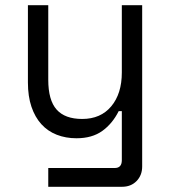

<svg xmlns="http://www.w3.org/2000/svg" viewBox="-20 -516 652 736"><path d="M447 -90H435Q411 -42 372 -14Q333 14 273 14Q232 14 197.5 0.5Q163 -13 138.5 -40Q114 -67 100.5 -107Q87 -147 87 -200V-496H165V-210Q165 -132 197 -96Q229 -60 295 -60Q366 -60 406.5 -108.5Q447 -157 447 -238V-496H525V122Q525 156 503.5 178Q482 200 448 200H165V128H420Q447 128 447 98Z"/></svg>

Font: Space Mono
Style: Regular
Weight: 400
Monospace: yes
Designer: Colophon Foundry / Benjamin Critton
Foundry: Colophon Foundry
Version: Version 1.000;PS 1.003;hotconv 1.0.81;makeotf.lib2.5.63406